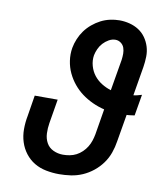

<svg xmlns="http://www.w3.org/2000/svg" viewBox="-84 -813 768 890"><g transform="rotate(10 300.0 -367.5)"><path d="M254 8Q223 8 192.5 2Q162 -4 137 -19Q112 -34 94 -57.5Q76 -81 67 -109.5Q58 -138 58 -169.5Q58 -201 64 -232L80 -331H188L169 -217Q165 -193 166 -168.5Q167 -144 178 -124Q189 -104 210.5 -94Q232 -84 256 -84Q272 -84 288 -87Q304 -90 318.5 -97.5Q333 -105 345.5 -117Q358 -129 366.5 -143Q375 -157 380 -172Q385 -187 388 -203L408 -324Q379 -331 352 -343.5Q325 -356 302 -373Q279 -390 260.5 -412.5Q242 -435 229.5 -461.5Q217 -488 212.5 -518.5Q208 -549 213 -579Q217 -601 226 -622.5Q235 -644 248.5 -662.5Q262 -681 280.5 -696.5Q299 -712 319.5 -722.5Q340 -733 362.5 -738Q385 -743 407 -743Q431 -743 454.5 -737Q478 -731 497.5 -718.5Q517 -706 530.5 -687Q544 -668 551 -645.5Q558 -623 557.5 -598.5Q557 -574 553 -549L530 -412Q540 -413 549.5 -415.5Q559 -418 569 -421L552 -321Q543 -320 533.5 -318.5Q524 -317 515 -317L493 -188Q489 -161 479.5 -134Q470 -107 453 -83.5Q436 -60 413 -41.5Q390 -23 363.5 -11.5Q337 0 309 4Q281 8 254 8ZM423 -417 448 -564Q450 -579 450 -593.5Q450 -608 445.5 -621Q441 -634 429.5 -642.5Q418 -651 404 -651Q388 -651 373 -642.5Q358 -634 346.5 -621.5Q335 -609 328 -593.5Q321 -578 318 -563Q314 -538 321 -513Q328 -488 343 -469Q358 -450 379 -437Q400 -424 423 -417Z"/></g></svg>

Font: Iosevka Curly Slab SmBdExObl
Style: Regular
Weight: 600
Width: 7
Italic angle: -9°
Monospace: yes
Designer: Belleve Invis
Foundry: Belleve Invis
Version: Version 11.1.0; ttfautohint (v1.8.3)